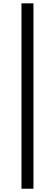

<svg xmlns="http://www.w3.org/2000/svg" viewBox="-20 -858 332 1157"><path d="M109.4 279.3V-837.9H181.6V279.3Z"/></svg>

Font: GenRyuMin TW TTF Bold
Style: Regular
Weight: 700
Version: Version 1.300